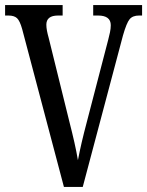

<svg xmlns="http://www.w3.org/2000/svg" viewBox="-20 -734 578 754"><path d="M67 -620Q58 -652 47 -662.5Q36 -673 13 -673H0V-714H226V-673H208Q162 -673 162 -637Q162 -626 164.5 -613Q167 -600 171 -586L252 -258Q264 -211 272 -175.5Q280 -140 286 -105Q293 -141 301 -175.5Q309 -210 322 -259L405 -578Q409 -593 412 -607.5Q415 -622 415 -635Q415 -673 365 -673H346V-714H538V-673H526Q501 -673 489 -658.5Q477 -644 463 -595L305 0H231Z"/></svg>

Font: Noto Serif Thai ExtraCondensed
Style: Regular
Weight: 400
Width: 2
Designer: Monotype Design Team
Foundry: Monotype Imaging Inc.
Version: Version 2.002; ttfautohint (v1.8.4.7-5d5b)